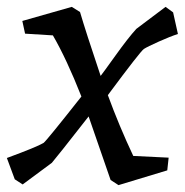

<svg xmlns="http://www.w3.org/2000/svg" viewBox="-32 -524 538 559"><path d="M472 -488 486 -425Q464 -418 430.5 -403Q397 -388 387 -381.5Q377 -375 282 -247Q315 -157 356 -70L459 -65L455 -28L313 15L290 0L226 -185Q129 -61 119 -50L34 13L11 -2L-12 -64Q75 -96 95 -108Q104 -115 205 -243Q162 -352 122 -421L41 -426L33 -463L177 -504L201 -489Q217 -434 261 -303Q266 -309 304 -362Q342 -415 365 -440L450 -504Z"/></svg>

Font: Andada
Style: Italic
Weight: 400
Italic angle: -8.29999°
Designer: Carolina Giovagnoli
Foundry: Carolina Giovagnoli
Version: Version 1.003